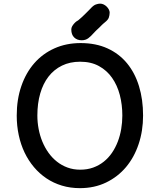

<svg xmlns="http://www.w3.org/2000/svg" viewBox="-20 -1001 862 1036"><path d="M70.3 0ZM70.3 -377.4Q70.3 -464.4 95 -536.1Q119.6 -607.9 164.8 -659.7Q210 -711.4 273.7 -740Q337.4 -768.6 415 -768.6Q497.1 -768.6 559.8 -740Q622.6 -711.4 665.3 -659.7Q708 -607.9 730 -536.1Q752 -464.4 752 -377.4Q752 -294.9 728 -223.4Q704.1 -151.9 659.7 -99.1Q615.2 -46.4 552.2 -16.1Q489.3 14.2 411.1 14.2Q359.4 14.2 314 0.5Q268.6 -13.2 230.7 -38.6Q192.9 -64 163.1 -99.4Q133.3 -134.8 112.5 -178.2Q91.8 -221.7 81.1 -272Q70.3 -322.3 70.3 -377.4ZM181.6 -377.4Q181.6 -340.8 188.5 -304.9Q195.3 -269 208.7 -236.6Q222.2 -204.1 241.9 -176.5Q261.7 -148.9 287.4 -128.7Q313 -108.4 344.5 -96.9Q376 -85.4 412.6 -85.4Q451.2 -85.4 482.9 -96.9Q514.6 -108.4 540 -128.7Q565.4 -148.9 584.2 -176.5Q603 -204.1 615.5 -236.6Q627.9 -269 634 -304.9Q640.1 -340.8 640.1 -377.4Q640.1 -436 626.5 -488.5Q612.8 -541 584.7 -581.1Q556.6 -621.1 513.9 -644.5Q471.2 -668 412.6 -668Q357.4 -668 314.5 -647Q271.5 -626 241.9 -587.9Q212.4 -549.8 197 -496.3Q181.6 -442.9 181.6 -377.4ZM420.9 -783.7Q396 -783.7 380.4 -798.8Q364.7 -814 364.7 -841.8Q364.7 -850.6 369.1 -858.6Q373.5 -866.7 379.6 -873.5Q385.7 -880.4 392.1 -885.3Q398.4 -890.1 402.3 -891.6Q411.1 -898.9 420.2 -907.2Q429.2 -915.5 438 -924.1Q446.8 -932.6 454.6 -940.7Q462.4 -948.7 468.3 -954.6Q483.9 -972.2 497.1 -976.8Q510.3 -981.4 520 -981.4Q530.3 -981.4 539.6 -976.8Q548.8 -972.2 555.9 -965.1Q563 -958 567.4 -949.5Q571.8 -940.9 571.8 -932.6Q571.3 -918 567.1 -906Q563 -894 546.4 -880.9Q539.6 -875.5 535.6 -871.8Q531.7 -868.2 527.3 -863.8Q522.9 -859.4 517.1 -853.5Q511.2 -847.7 501 -838.4Q497.1 -835 492.4 -829.8Q487.8 -824.7 483.9 -820.8Q472.2 -807.1 457.3 -795.4Q442.4 -783.7 420.9 -783.7Z"/></svg>

Font: Autour One
Style: Regular
Weight: 400
Version: Version 1.007; ttfautohint (v0.92) -l 24 -r 24 -G 200 -x 7 -